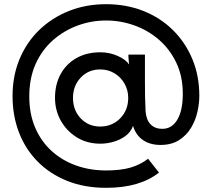

<svg xmlns="http://www.w3.org/2000/svg" viewBox="-20 -773 1013 918"><path d="M40 -314Q40 -410 73.5 -490.5Q107 -571 167.5 -629.5Q228 -688 309.5 -720.5Q391 -753 487 -753Q583 -753 664.5 -721Q746 -689 806 -630Q866 -571 899.5 -491Q933 -411 933 -314Q933 -279 924 -238.5Q915 -198 893.5 -162Q872 -126 836 -103Q800 -80 747 -80Q698 -80 664 -103Q630 -126 616 -171Q605 -141 579.5 -122.5Q554 -104 522.5 -95Q491 -86 460 -86Q396 -86 347 -116.5Q298 -147 270.5 -196.5Q243 -246 243 -305Q243 -369 269.5 -418Q296 -467 345 -495Q394 -523 460 -523Q504 -523 543 -505.5Q582 -488 597 -465L594 -502V-512H673V-383Q673 -346 673.5 -312.5Q674 -279 676 -242Q679 -200 700 -178.5Q721 -157 756 -157Q802 -157 828 -201Q854 -245 854 -325Q854 -408 823 -473Q792 -538 740 -583Q688 -628 622.5 -651.5Q557 -675 487 -675Q417 -675 351.5 -651Q286 -627 233.5 -581Q181 -535 150.5 -467.5Q120 -400 120 -312Q120 -228 148.5 -162Q177 -96 227.5 -50.5Q278 -5 344.5 18.5Q411 42 487 42Q558 42 605 28Q652 14 688 -14L740 52Q695 88 632 106.5Q569 125 487 125Q384 125 301.5 92Q219 59 160.5 0Q102 -59 71 -139Q40 -219 40 -314ZM459 -168Q516 -168 554.5 -207Q593 -246 593 -305Q593 -342 575.5 -373Q558 -404 527.5 -422.5Q497 -441 459 -441Q403 -441 366 -402Q329 -363 329 -305Q329 -246 366 -207Q403 -168 459 -168Z"/></svg>

Font: Kreadon Light
Style: Bold
Weight: 600
Designer: Reiya WATANABE
Foundry: StudioGnu
Version: Version 1.003; ttfautohint (v1.8.4.7-5d5b);gftools[0.9.32]